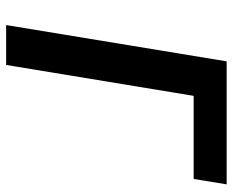

<svg xmlns="http://www.w3.org/2000/svg" viewBox="-88 -688 775 640"><g transform="rotate(90 300.0 -367.5)"><path d="M63 0 184 -735H594L576 -625H299L196 0Z"/></g></svg>

Font: Iosevka Aile Extrabold Oblique
Style: Regular
Weight: 800
Italic angle: -9°
Designer: Belleve Invis
Foundry: Belleve Invis
Version: Version 31.1.0; ttfautohint (v1.8.4)